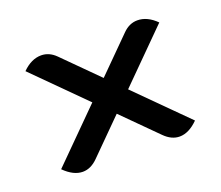

<svg xmlns="http://www.w3.org/2000/svg" viewBox="-74 -584 673 585"><g transform="rotate(-20 262.0 -291.5)"><path d="M204 -292 45 -451Q74 -480 106 -480Q132 -480 153 -459L262 -350L371 -459Q392 -480 418 -480Q450 -480 479 -451L320 -292L479 -133Q449 -103 419 -103Q393 -103 370 -126L262 -234L154 -126Q131 -103 105 -103Q75 -103 45 -133Z"/></g></svg>

Font: K2D
Style: Regular
Weight: 400
Version: Version 1.000; ttfautohint (v1.6)